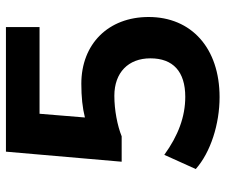

<svg xmlns="http://www.w3.org/2000/svg" viewBox="-77 -682 767 653"><g transform="rotate(-90 306.5 -355.5)"><path d="M302.7 7.8C469.2 7.8 575.2 -87.9 575.2 -233.4C575.2 -370.6 483.4 -462.4 348.1 -462.4C303.7 -462.4 266.1 -458.5 233.4 -450.2L246.1 -604.5H541V-718.8H117.2L83 -325.2H169.4C205.6 -339.8 258.8 -350.1 307.1 -350.1C386.2 -350.1 434.6 -302.7 434.6 -227.5C434.6 -150.4 389.6 -108.9 303.7 -108.9C236.3 -108.9 171.9 -132.8 106.4 -180.2L58.1 -73.2C115.2 -22.5 211.4 7.8 302.7 7.8Z"/></g></svg>

Font: Winston
Style: Bold
Weight: 700
Designer: Vernon Adams, Kim Jin-seong, David Berlow, Cristiano Sobral
Foundry: The Winston Project Authors
Version: Version 3.004